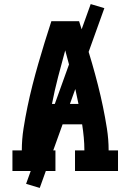

<svg xmlns="http://www.w3.org/2000/svg" viewBox="-20 -839 640 942"><path d="M41 0V-101H87Q87 -155 95.5 -209Q104 -263 115 -316Q126 -369 139.5 -422Q153 -475 168 -527Q183 -579 199 -631Q215 -683 232 -735H368Q385 -683 401 -631Q417 -579 432 -527Q447 -475 460.5 -422Q474 -369 485 -316Q496 -263 504.5 -209Q513 -155 513 -101H559V0H348V-101H394Q394 -133 391 -165Q388 -197 383 -229H217Q212 -197 209 -165Q206 -133 206 -101H252V0ZM235 -329H365Q352 -396 335 -461.5Q318 -527 300 -592Q282 -527 265 -461.5Q248 -396 235 -329ZM175 83 108 63 425 -819 492 -799Z"/></svg>

Font: Iosevka Curly Slab Extended
Style: Bold
Weight: 700
Width: 7
Monospace: yes
Designer: Belleve Invis
Foundry: Belleve Invis
Version: Version 11.1.0; ttfautohint (v1.8.3)